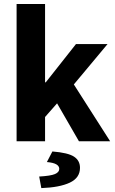

<svg xmlns="http://www.w3.org/2000/svg" viewBox="-20 -721 588 980"><path d="M64.7 0V-700.6H210V-300.9H213.7L367.8 -496.1H529L356.9 -290L542.2 0H382.9L271.3 -193.5L210 -123.8V0ZM190.9 239.1 180 180.1Q238.6 176.8 260.5 167.4Q282.5 158 282.5 140.9Q282.5 126.8 267.6 118Q252.8 109.1 219.3 106.1L247.4 52.1Q327.8 58.6 358 78.7Q388.3 98.7 388.3 135.6Q388.3 186.7 336.4 211.2Q284.5 235.7 190.9 239.1Z"/></svg>

Font: Source Sans Variable
Style: Regular
Weight: 200
Designer: Paul D. Hunt
Foundry: Adobe Systems Incorporated
Version: Version 3.006;hotconv 1.0.111;makeotfexe 2.5.65597